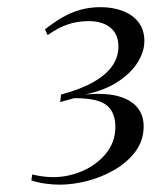

<svg xmlns="http://www.w3.org/2000/svg" viewBox="-20 -928 423 536"><path d="M147 -412.5Q126.5 -412.5 105.8 -415.5Q85 -418.5 67.5 -424.5L70 -441Q84 -437.5 99 -435.5Q114 -433.5 128.5 -433.5Q170 -433.5 209.2 -450.2Q248.5 -467 274.5 -497.8Q300.5 -528.5 302 -569.5Q303.5 -611 279.8 -632.5Q256 -654 187.5 -654Q182.5 -652.5 175 -650.5Q167.5 -648.5 160.2 -646.5Q153 -644.5 148 -643L150.5 -664Q206.5 -679 242.2 -699.8Q278 -720.5 294.8 -746Q311.5 -771.5 310.5 -800.5Q310 -833 288 -851Q266 -869 227.5 -869Q196 -869 169 -859.8Q142 -850.5 113 -830L105.5 -846Q129.5 -865 153.5 -879Q177.5 -893 204 -900.5Q230.5 -908 261 -908Q294 -908 321.2 -898Q348.5 -888 365.2 -867.8Q382 -847.5 383 -816.5Q384 -787 365.8 -756.2Q347.5 -725.5 310.5 -700.8Q273.5 -676 217.5 -664Q273.5 -669.5 310 -659.5Q346.5 -649.5 364.2 -627Q382 -604.5 381 -572Q380 -534 357.5 -504.2Q335 -474.5 299.8 -454Q264.5 -433.5 224.2 -423Q184 -412.5 147 -412.5Z"/></svg>

Font: Merriweather 144pt Light
Style: Italic
Weight: 300
Italic angle: -7.8°
Version: Version 2.101